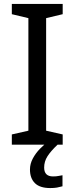

<svg xmlns="http://www.w3.org/2000/svg" viewBox="-20 -734 379 974"><path d="M298 0H40V-52L124 -71V-642L40 -662V-714H298V-662L214 -642V-71L298 -52ZM204 116Q204 161 249 161Q266 161 277.5 158.5Q289 156 297 155V211Q283 215 269 217.5Q255 220 235 220Q182 220 157 195Q132 170 132 126Q132 97 146.5 70Q161 43 182.5 21Q204 -1 224 -15L272 0Q238 32 221 58.5Q204 85 204 116Z"/></svg>

Font: Noto Sans Mandaic
Style: Regular
Weight: 400
Designer: Monotype Design Team
Foundry: Monotype Imaging Inc.
Version: Version 2.002; ttfautohint (v1.8.4.7-5d5b)